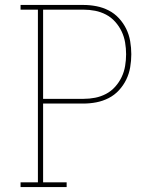

<svg xmlns="http://www.w3.org/2000/svg" viewBox="-20 -755 640 775"><path d="M63 0V-19H133V-716H63V-735H317Q343 -735 369 -730Q395 -725 418.5 -713Q442 -701 460 -681.5Q478 -662 489.5 -638.5Q501 -615 505.5 -588.5Q510 -562 510 -536Q510 -510 505.5 -483.5Q501 -457 489.5 -433.5Q478 -410 460 -390.5Q442 -371 418.5 -359Q395 -347 369 -342Q343 -337 317 -337H154V-19H249V0ZM154 -356H317Q341 -356 364 -360.5Q387 -365 408 -376Q429 -387 445 -405Q461 -423 471 -444Q481 -465 485 -488.5Q489 -512 489 -536Q489 -560 485 -583.5Q481 -607 471 -628Q461 -649 445 -667Q429 -685 408 -696Q387 -707 364 -711.5Q341 -716 317 -716H154Z"/></svg>

Font: Iosevka Etoile Thin
Style: Regular
Weight: 100
Designer: Belleve Invis
Foundry: Belleve Invis
Version: Version 22.1.2; ttfautohint (v1.8.4)